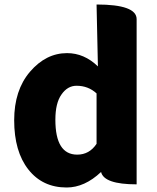

<svg xmlns="http://www.w3.org/2000/svg" viewBox="-20 -819 698 853"><path d="M276 14Q169 14 106 -66Q43 -146 43 -285Q43 -418 113 -500Q184 -583 278 -583Q354 -583 415 -524L409 -799Q587 -799 587 -734V0Q442 0 429 -55Q356 14 276 14ZM323 -132Q377 -132 409 -180V-404Q372 -438 320 -438Q280 -438 253 -399Q226 -361 226 -287Q226 -132 323 -132Z"/></svg>

Font: Swei Half Moon CJK SC
Style: Black
Weight: 900
Version: Version 2.071